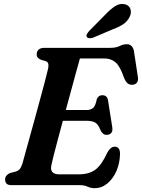

<svg xmlns="http://www.w3.org/2000/svg" viewBox="-20 -944 724 979"><path d="M386.5 0H39Q19.5 0 12.8 -8.2Q6 -16.5 6 -29Q6 -40.5 13.2 -49Q20.5 -57.5 32 -62L59.5 -69Q73 -73 80.5 -81.8Q88 -90.5 94.5 -110.5Q98 -123 107.2 -156.8Q116.5 -190.5 129.5 -237.2Q142.5 -284 156.8 -336Q171 -388 184.5 -437.8Q198 -487.5 208.5 -527Q219 -566.5 223.5 -587Q229 -608.5 226 -619Q223 -629.5 212.5 -632.5L188.5 -639.5Q180 -643 173.5 -649.2Q167 -655.5 167 -666.5Q167 -681.5 176.8 -690.8Q186.5 -700 206 -700H542.5Q571 -700 589.8 -709.2Q608.5 -718.5 626 -718.5Q656.5 -718.5 663 -683L683 -552Q686 -534 679.2 -524Q672.5 -514 658.5 -512Q643 -510 631.8 -518.2Q620.5 -526.5 611.5 -550Q592.5 -605.5 569.5 -625.8Q546.5 -646 511 -646H387.5Q380.5 -621.5 369.2 -580Q358 -538.5 344 -487.5Q330 -436.5 315.5 -383H422.5Q442.5 -383 455 -394Q467.5 -405 473.5 -438.5Q482 -458.5 501 -458.5Q527.5 -458.5 531 -431L552.5 -295Q555.5 -275 547 -265.8Q538.5 -256.5 525 -256.5Q513.5 -256 506 -262.2Q498.5 -268.5 493.5 -278Q482 -308.5 466.8 -318.2Q451.5 -328 423 -328H300.5Q286.5 -276 274.2 -229.8Q262 -183.5 253.2 -149.8Q244.5 -116 242 -102Q231.5 -55 282.5 -55H381.5Q433.5 -55 465.8 -78.5Q498 -102 527 -165.5Q543.5 -196 564.5 -196Q592 -196 592 -159.5Q591 -112 573.8 -72.2Q556.5 -32.5 527.5 -8.5Q498.5 15.5 462 15.5Q443 15.5 426.5 7.8Q410 0 386.5 0ZM514.5 -867Q542 -896.5 567 -912.5Q592 -928.5 618 -922Q640 -916 645.5 -896.5Q651 -877 640.5 -857Q629 -834.5 608.8 -820.8Q588.5 -807 556 -795L453.5 -751.5Q444 -748.5 435 -749.2Q426 -750 422.5 -756Q419 -763 423.5 -770.8Q428 -778.5 435.5 -787Z"/></svg>

Font: Fraunces 9pt Soft SemiBold
Style: Italic
Weight: 600
Italic angle: -16°
Version: Version 1.000;[b76b70a41]